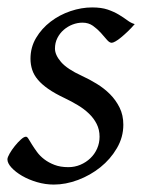

<svg xmlns="http://www.w3.org/2000/svg" viewBox="-22 -477 389 517"><path d="M340.8 -412.1Q331.1 -400.9 321.5 -391.8Q312 -382.8 303.7 -376Q295.4 -369.1 288.8 -365.5Q282.2 -361.8 278.8 -361.8Q272.5 -361.8 265.4 -370.4Q258.3 -378.9 249.3 -388.9Q240.2 -398.9 228.3 -407.5Q216.3 -416 200.2 -416Q186.5 -416 173.3 -410.9Q160.2 -405.8 149.7 -396.7Q139.2 -387.7 132.6 -374.8Q126 -361.8 126 -346.2Q126 -329.1 142.3 -310.1Q158.7 -291 198.2 -272.9Q218.3 -263.7 238.3 -251.5Q258.3 -239.3 274.2 -223.4Q290 -207.5 300 -187.3Q310.1 -167 310.1 -141.1Q310.1 -107.4 292.7 -77.9Q275.4 -48.3 248.3 -26.6Q221.2 -4.9 188 7.6Q154.8 20 123 20Q100.1 20 77.6 13.4Q55.2 6.8 37.6 -3.4Q20 -13.7 9 -25.6Q-2 -37.6 -2 -47.9Q-2 -53.2 3.9 -63.5Q9.8 -73.7 17.8 -83.7Q25.9 -93.8 34.2 -101.3Q42.5 -108.9 47.9 -108.9Q51.3 -108.9 54.9 -102.8Q58.6 -96.7 64.2 -87.6Q69.8 -78.6 77.6 -67.9Q85.4 -57.1 97.2 -48.1Q108.9 -39.1 124.8 -33Q140.6 -26.9 162.1 -26.9Q179.2 -26.9 194.6 -33.4Q210 -40 221.4 -51Q232.9 -62 239.5 -76.9Q246.1 -91.8 246.1 -108.9Q246.1 -127.9 238.3 -143.3Q230.5 -158.7 217.5 -171.1Q204.6 -183.6 187.5 -193.8Q170.4 -204.1 151.9 -212.9Q126 -225.1 108.4 -237.3Q90.8 -249.5 80.1 -262.2Q69.3 -274.9 64.7 -289.1Q60.1 -303.2 60.1 -318.8Q60.1 -349.6 75.2 -375Q90.3 -400.4 114.3 -418.7Q138.2 -437 167.7 -447Q197.3 -457 226.1 -457Q251 -457 268.1 -451.2Q285.2 -445.3 298.1 -437.5Q311 -429.7 320.8 -422.4Q330.6 -415 340.8 -412.1Z"/></svg>

Font: Gentium Plus Afr
Style: Italic
Weight: 400
Italic angle: -8°
Designer: J. Victor Gaultney, Annie Olsen, Iska Routamaa, Becca Hirsbrunner
Foundry: SIL International
Version: Version 5.000